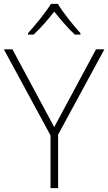

<svg xmlns="http://www.w3.org/2000/svg" viewBox="-20 -968 557 988"><path d="M278 -948H242C217 -906 161 -838 124 -797V-790H153C190 -824 230 -871 259 -908C289 -871 328 -824 365 -790H394V-797C357 -838 302 -906 278 -948ZM259 -314 44 -714H0L240 -271V0H279V-275L517 -714H474Z"/></svg>

Font: Noto Sans Canadian Aboriginal ExtraLight
Style: Regular
Weight: 200
Designer: Monotype Design Team, Typotheque's Kevin King
Foundry: Monotype Imaging Inc.
Version: Version 2.004